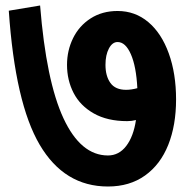

<svg xmlns="http://www.w3.org/2000/svg" viewBox="-20 -690 671 699"><path d="M621 -328Q621 -234 592.5 -162.5Q564 -91 508 -51Q452 -11 373 -11Q214 -11 124.5 -163Q35 -315 12 -651L126 -670Q148 -395 211 -259.5Q274 -124 373 -124Q413 -124 439.5 -158.5Q466 -193 475 -253Q460 -249 443 -249Q371 -249 321.5 -277Q272 -305 248 -351.5Q224 -398 224 -454Q224 -506 246 -551Q268 -596 310 -623Q352 -650 408 -650Q472 -650 520 -609.5Q568 -569 594.5 -495.5Q621 -422 621 -328ZM480 -369Q476 -448 456.5 -492.5Q437 -537 408 -537Q389 -537 376.5 -513.5Q364 -490 364 -454Q364 -413 382 -388Q400 -363 439 -363Q458 -363 480 -369Z"/></svg>

Font: Martel Sans ExtraBold
Style: Regular
Weight: 800
Designer: Dan Reynolds and Mathieu Réguer
Foundry: Dan Reynolds and Mathieu Réguer
Version: Version 1.002; ttfautohint (v1.1) -l 5 -r 5 -G 72 -x 0 -D la